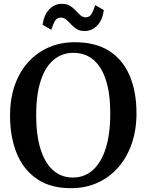

<svg xmlns="http://www.w3.org/2000/svg" viewBox="-20 -972 765 1003"><path d="M356.5 11Q247 12.5 175 -35.8Q103 -84 67.8 -170Q32.5 -256 32.5 -368Q32.5 -456 57.2 -526.8Q82 -597.5 127.8 -647.8Q173.5 -698 235.2 -724.8Q297 -751.5 370.5 -751.5Q479.5 -751.5 550.8 -705.8Q622 -660 657.5 -576.5Q693 -493 693 -380.5Q693 -293 668.2 -221.5Q643.5 -150 598.2 -98.2Q553 -46.5 491.5 -18.2Q430 10 356.5 11ZM361 -44.5Q420 -44.5 463.8 -82.5Q507.5 -120.5 531.8 -195.2Q556 -270 556 -380.5Q556 -482.5 533.5 -553Q511 -623.5 467.8 -659.8Q424.5 -696 363.5 -696Q304.5 -696 260.8 -660Q217 -624 193 -551.5Q169 -479 169 -368.5Q169 -266.5 191.5 -194Q214 -121.5 257 -83Q300 -44.5 361 -44.5ZM422.5 -810Q396.5 -810 379.8 -820.8Q363 -831.5 350.8 -845.2Q338.5 -859 326.2 -869.5Q314 -880 298 -880Q276.5 -880 266 -861Q255.5 -842 248 -816.5L202.5 -842.5Q209.5 -894.5 237.2 -923.2Q265 -952 303 -952Q329 -952 345.8 -941.5Q362.5 -931 375.2 -917Q388 -903 400 -892.5Q412 -882 428 -881.5Q448.5 -881.5 459.2 -900.8Q470 -920 477 -945.5L522.5 -919.5Q515.5 -867.5 488 -838.8Q460.5 -810 422.5 -810Z"/></svg>

Font: Merriweather SemiBold
Style: Regular
Weight: 600
Version: Version 2.100